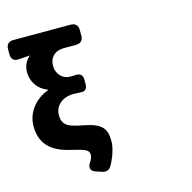

<svg xmlns="http://www.w3.org/2000/svg" viewBox="-137 -896 1275 1277"><g transform="rotate(-15 500.0 -257.5)"><path d="M370 227 409 240C438 250 461 242 475 215C509 153 523 94 523 62C523 -27 496 -66 373 -90C272 -109 230 -125 230 -199C230 -264 286 -309 360 -309C376 -309 392 -308 408 -307C438 -303 455 -318 455 -352V-382C455 -416 436 -430 402 -427C392 -426 382 -426 370 -426C311 -426 277 -475 277 -524C277 -583 316 -620 376 -620H461C493 -620 511 -638 511 -670V-709C511 -741 493 -759 461 -759H67C35 -759 17 -741 17 -709V-673C17 -640 36 -622 71 -626C99 -628 120 -630 147 -631C115 -607 99 -566 99 -530C99 -463 136 -406 202 -381V-376C118 -347 48 -268 48 -171C48 -28 142 24 260 49C343 68 367 80 367 110C367 127 360 143 347 162C328 192 336 216 370 227Z"/></g></svg>

Font: コーポレート・ロゴ（ラウンド）ver3 Bold
Style: Regular
Weight: 700
Designer: [KANA_main] LOGOTYPE.JP [Source Han Sans] Ryoko NISHIZUKA 西塚涼子 (kana, bopomofo & ideographs); Paul D. Hunt (Latin, Greek
Version: Version 12.001;FEAKit 1.0